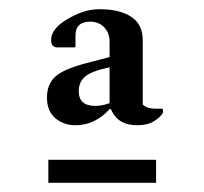

<svg xmlns="http://www.w3.org/2000/svg" viewBox="-20 -689 443 417"><path d="M144 -417Q118 -417 100 -432.5Q82 -448 82 -477Q82 -506 100 -522.5Q118 -539 168 -552L218 -565V-598Q218 -618 206 -630Q194 -642 176 -642Q144 -642 144 -612V-588L142 -586H105Q91 -586 91 -602Q91 -626 124 -646Q142 -657 159.5 -663Q177 -669 197 -669Q240 -669 265 -652.5Q290 -636 290 -602V-462Q299 -453 317 -453H332L334 -451V-444Q328 -434 314 -425.5Q300 -417 278 -417Q235 -417 221 -452H218Q204 -436 185 -426.5Q166 -417 144 -417ZM151 -491Q151 -459 187 -459Q202 -459 218 -465V-543Q177 -534 164 -522Q151 -510 151 -491ZM85 -292V-342H319V-292Z"/></svg>

Font: Spectral SC Medium
Style: Regular
Weight: 500
Designer: Jean-Baptiste Levee
Foundry: Production Type
Version: Version 2.001